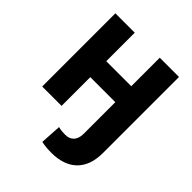

<svg xmlns="http://www.w3.org/2000/svg" viewBox="-210 -671 1012 1012"><g transform="rotate(45 296.0 -165.5)"><path d="M534.8 22V-545.5H391.3V-333.1H204.9V-545.5H60.4V0H204.9V-214.1H391.3V22C391.3 71.4 364.3 94.1 326 94.1C308.9 94.1 293 93.4 274.5 88.4L267.4 206C294 211.6 315.7 213.1 342.3 213.1C461.3 213.1 534.8 148.8 534.8 22Z"/></g></svg>

Font: Margiela Sans
Style: Bold
Weight: 700
Designer: Stefan Endress, Andreas Faust
Version: Version 1.100;FEAKit 1.0